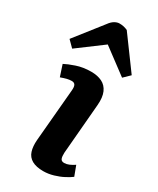

<svg xmlns="http://www.w3.org/2000/svg" viewBox="-233 -864 776 941"><g transform="rotate(30 155.5 -393.0)"><path d="M110 -399Q112 -420 106.5 -429.5Q101 -439 87 -439Q74 -439 60 -435.5Q46 -432 27 -425L6 -489Q26 -500 64 -513Q102 -526 147 -526Q183 -526 208.5 -513.5Q234 -501 246.5 -473Q259 -445 255 -399L231 -116Q230 -95 234.5 -83.5Q239 -72 255 -72Q268 -72 282 -78Q296 -84 311 -94L332 -38Q319 -28 295.5 -15.5Q272 -3 243 5.5Q214 14 186 14Q146 14 122 0.5Q98 -13 89.5 -39.5Q81 -66 84 -103ZM327 -610 292 -576 150 -682 9 -577 -26 -612 95 -766Q108 -784 122 -792Q136 -800 149 -800Q162 -800 173 -797.5Q184 -795 195 -790Z"/></g></svg>

Font: Literata
Style: Bold Italic
Weight: 700
Italic angle: -2°
Designer: Latin by Veronika Burian and Jose Scaglione. Greek by Irene Vlachou. Cyrillic by Vera Evstafieva
Foundry: TypeTogether
Version: Version 3.103;gftools[0.9.29]